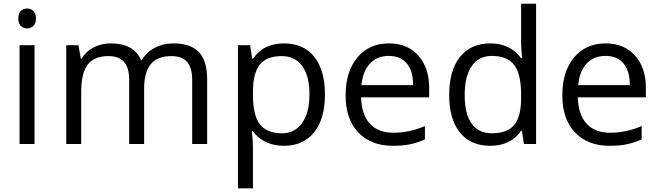

<svg xmlns="http://www.w3.org/2000/svg" viewBox="-20 -780 3571 1040"><path d="M167 0H85.9V-535.2H167ZM79.1 -680.2Q79.1 -708 92.8 -720.9Q106.4 -733.9 127 -733.9Q146.5 -733.9 160.6 -720.7Q174.8 -707.5 174.8 -680.2Q174.8 -652.8 160.6 -639.4Q146.5 -626 127 -626Q106.4 -626 92.8 -639.4Q79.1 -652.8 79.1 -680.2Z M1021 0V-348.1Q1021 -412.1 993.7 -444.1Q966.3 -476.1 908.7 -476.1Q833 -476.1 796.9 -432.6Q760.7 -389.2 760.7 -298.8V0H679.7V-348.1Q679.7 -412.1 652.3 -444.1Q625 -476.1 566.9 -476.1Q490.7 -476.1 455.3 -430.4Q419.9 -384.8 419.9 -280.8V0H338.9V-535.2H404.8L418 -461.9H421.9Q444.8 -501 486.6 -522.9Q528.3 -544.9 580.1 -544.9Q705.6 -544.9 744.1 -454.1H748Q772 -496.1 817.4 -520.5Q862.8 -544.9 920.9 -544.9Q1011.7 -544.9 1056.9 -498.3Q1102.1 -451.7 1102.1 -349.1V0Z M1518.1 9.8Q1465.8 9.8 1422.6 -9.5Q1379.4 -28.8 1350.1 -68.8H1344.2Q1350.1 -22 1350.1 20V240.2H1269V-535.2H1335L1346.2 -461.9H1350.1Q1381.3 -505.9 1422.9 -525.4Q1464.4 -544.9 1518.1 -544.9Q1624.5 -544.9 1682.4 -472.2Q1740.2 -399.4 1740.2 -268.1Q1740.2 -136.2 1681.4 -63.2Q1622.6 9.8 1518.1 9.8ZM1506.3 -476.1Q1424.3 -476.1 1387.7 -430.7Q1351.1 -385.3 1350.1 -286.1V-268.1Q1350.1 -155.3 1387.7 -106.7Q1425.3 -58.1 1508.3 -58.1Q1577.6 -58.1 1616.9 -114.3Q1656.2 -170.4 1656.2 -269Q1656.2 -369.1 1616.9 -422.6Q1577.6 -476.1 1506.3 -476.1Z M2107.9 9.8Q1989.3 9.8 1920.7 -62.5Q1852.1 -134.8 1852.1 -263.2Q1852.1 -392.6 1915.8 -468.8Q1979.5 -544.9 2086.9 -544.9Q2187.5 -544.9 2246.1 -478.8Q2304.7 -412.6 2304.7 -304.2V-252.9H1936Q1938.5 -158.7 1983.6 -109.9Q2028.8 -61 2110.8 -61Q2197.3 -61 2281.7 -97.2V-24.9Q2238.8 -6.3 2200.4 1.7Q2162.1 9.8 2107.9 9.8ZM2085.9 -477.1Q2021.5 -477.1 1983.2 -435.1Q1944.8 -393.1 1938 -318.8H2217.8Q2217.8 -395.5 2183.6 -436.3Q2149.4 -477.1 2085.9 -477.1Z M2807.1 -71.8H2802.7Q2746.6 9.8 2634.8 9.8Q2529.8 9.8 2471.4 -62Q2413.1 -133.8 2413.1 -266.1Q2413.1 -398.4 2471.7 -471.7Q2530.3 -544.9 2634.8 -544.9Q2743.7 -544.9 2801.8 -465.8H2808.1L2804.7 -504.4L2802.7 -542V-759.8H2883.8V0H2817.9ZM2645 -58.1Q2728 -58.1 2765.4 -103.3Q2802.7 -148.4 2802.7 -249V-266.1Q2802.7 -379.9 2764.9 -428.5Q2727.1 -477.1 2644 -477.1Q2572.8 -477.1 2534.9 -421.6Q2497.1 -366.2 2497.1 -265.1Q2497.1 -162.6 2534.7 -110.4Q2572.3 -58.1 2645 -58.1Z M3281.7 9.8Q3163.1 9.8 3094.5 -62.5Q3025.9 -134.8 3025.9 -263.2Q3025.9 -392.6 3089.6 -468.8Q3153.3 -544.9 3260.7 -544.9Q3361.3 -544.9 3419.9 -478.8Q3478.5 -412.6 3478.5 -304.2V-252.9H3109.9Q3112.3 -158.7 3157.5 -109.9Q3202.6 -61 3284.7 -61Q3371.1 -61 3455.6 -97.2V-24.9Q3412.6 -6.3 3374.3 1.7Q3335.9 9.8 3281.7 9.8ZM3259.8 -477.1Q3195.3 -477.1 3157 -435.1Q3118.7 -393.1 3111.8 -318.8H3391.6Q3391.6 -395.5 3357.4 -436.3Q3323.2 -477.1 3259.8 -477.1Z"/></svg>

Font: f06896923
Style: Regular
Weight: 400
Foundry: Ascender Corporation
Version: Version 1.10